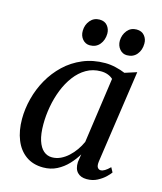

<svg xmlns="http://www.w3.org/2000/svg" viewBox="-113 -828 775 921"><g transform="rotate(15 274.5 -367.0)"><path d="M439.5 -87.5Q436.5 -65 442.8 -56.5Q449 -48 458.5 -48Q467.5 -48 478.8 -54.8Q490 -61.5 504 -75.5L516.5 -52.5Q511 -44 495.5 -29Q480 -14 457 -1.8Q434 10.5 404.5 10.5Q374.5 10.5 358 -6.8Q341.5 -24 343 -58L349 -97.5Q333 -70.5 309.8 -45.8Q286.5 -21 256 -5.2Q225.5 10.5 188 10.5Q137.5 10.5 102.2 -14.8Q67 -40 48.8 -85Q30.5 -130 30.5 -189Q30.5 -239 43.8 -290.5Q57 -342 83.2 -388.5Q109.5 -435 148 -471.5Q186.5 -508 236.8 -529.2Q287 -550.5 348 -550.5Q373 -550.5 399.8 -544.2Q426.5 -538 447.5 -529L506.5 -548ZM398 -485.5Q387.5 -495.5 372.2 -501.2Q357 -507 337.5 -507Q297.5 -507 265.2 -488.2Q233 -469.5 208.8 -437.2Q184.5 -405 168.2 -363.8Q152 -322.5 144 -278Q136 -233.5 136 -190.5Q136 -142 146.2 -110.2Q156.5 -78.5 174.5 -63Q192.5 -47.5 216.5 -47.5Q238.5 -47.5 258.8 -57Q279 -66.5 296.8 -82.8Q314.5 -99 328.5 -119Q342.5 -139 352 -160.5ZM253 -613.5Q231 -613.5 216.5 -630.5Q202 -647.5 202.5 -672.5Q203 -702.5 221 -723.8Q239 -745 267 -745Q293 -745 306.5 -728.2Q320 -711.5 320 -689Q319.5 -657 301.5 -635.2Q283.5 -613.5 253 -613.5ZM437 -613.5Q415.5 -613.5 401 -630.5Q386.5 -647.5 386.5 -672.5Q387.5 -702.5 405 -723.8Q422.5 -745 451 -745Q476.5 -745 490.5 -728.2Q504.5 -711.5 504 -689Q504 -657 486 -635.2Q468 -613.5 437 -613.5Z"/></g></svg>

Font: Merriweather 60pt
Style: Italic
Weight: 400
Italic angle: -7.8°
Version: Version 2.101